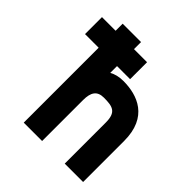

<svg xmlns="http://www.w3.org/2000/svg" viewBox="-188 -811 938 938"><g transform="rotate(45 281.5 -342.0)"><path d="M323.7 -488.3C294.4 -488.3 270 -481.9 250.5 -470.7V-517.6H340.8V-634.8H250.5V-683.6H123.5V-634.8H29.3V-517.6H123.5V0H250.5V-283.2C250.5 -335 267.1 -363.3 314 -363.3C375.5 -363.3 406.7 -355.5 406.7 -283.2V0H533.7V-283.2C533.7 -449.2 421.4 -488.3 323.7 -488.3Z"/></g></svg>

Font: Saman Dere
Style: Regular
Weight: 400
Designer: Tuna Ça_lar Gümü_
Foundry: Tuna Ça_lar Gümü_
Version: Version 1.001;hotconv 1.0.109;makeotfexe 2.5.65596